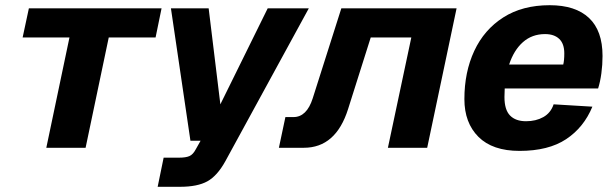

<svg xmlns="http://www.w3.org/2000/svg" viewBox="-20 -568 2365 738"><path d="M158 0 247 -424H67L91 -536H601L578 -424H398L309 0Z M586 150 609 38H669Q694 38 708 32Q722 26 733 5L751 -27H712L637 -536H782L827 -167L1009 -536H1167L846 52Q815 108 777 129Q739 150 672 150Z M1052 0 1077 -118H1108Q1159 -118 1182 -190L1292 -536H1735L1622 0H1471L1561 -424H1405L1318 -149Q1271 0 1148 0Z M1977 12Q1873 12 1819 -42Q1765 -96 1765 -187Q1765 -291 1803 -372.5Q1841 -454 1914.5 -501Q1988 -548 2093 -548Q2192 -548 2244 -499Q2296 -450 2296 -353Q2296 -319 2291.5 -286Q2287 -253 2279 -228H1920Q1919 -212 1919 -195Q1919 -146 1940.5 -124Q1962 -102 2002 -102Q2040 -102 2068.5 -118Q2097 -134 2108 -167L2257 -158Q2224 -78 2156 -33Q2088 12 1977 12ZM2075 -437Q2025 -437 1990 -406Q1955 -375 1937 -320H2145Q2147 -328 2148 -338.5Q2149 -349 2149 -363Q2149 -400 2129.5 -418.5Q2110 -437 2075 -437Z"/></svg>

Font: Geist
Style: Bold Italic
Weight: 700
Italic angle: -12°
Designer: Basement.studio, Andrés Briganti, Mateo Zaragoza
Foundry: Basement.studio, Vercel, Andrés Briganti, Guido Ferreyra, Mateo Zaragoza
Version: Version 1.500; ttfautohint (v1.8.4.7-5d5b)